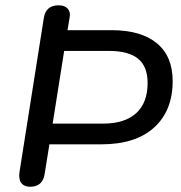

<svg xmlns="http://www.w3.org/2000/svg" viewBox="-20 -694 680 721"><path d="M53.5 -49.7 144.5 -626.2Q151.8 -674.1 200.4 -674.1Q222.9 -674.1 234.2 -661.5Q245.5 -648.8 241.6 -629.1L233.6 -580.7H398.2Q509.6 -580.7 569 -531.6Q628.4 -482.6 628.4 -389.8Q628.4 -278.6 558.9 -215.3Q489.3 -152 360.5 -152H165.5L147.7 -40.7Q140.3 7.3 93 7.3Q69.9 7.3 59.4 -7.7Q49 -22.7 53.5 -49.7ZM534.3 -382.5Q534.3 -444.3 498.4 -473.6Q462.5 -502.8 389.4 -502.8H221L177.7 -229.8H366.4Q448.5 -229.8 491.4 -269Q534.3 -308.2 534.3 -382.5Z"/></svg>

Font: SN Pro Thin
Style: Italic
Weight: 200
Italic angle: -9°
Designer: Tobias Whetton
Foundry: Supernotes
Version: Version 1.003;Glyphs 3.3 (3324)